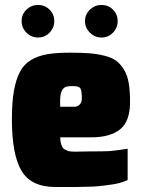

<svg xmlns="http://www.w3.org/2000/svg" viewBox="-20 -747 565 772"><path d="M388.2 -596.2Q361.3 -596.2 341.6 -615.7Q321.8 -635.3 321.8 -662.1Q321.8 -689.5 341.6 -708.3Q361.3 -727.1 388.2 -727.1Q415.5 -727.1 434.3 -708.3Q453.1 -689.5 453.1 -662.1Q453.1 -635.3 434.3 -615.7Q415.5 -596.2 388.2 -596.2ZM132.8 -596.2Q106 -596.2 86.4 -615.7Q66.9 -635.3 66.9 -662.1Q66.9 -689.5 86.4 -708.3Q106 -727.1 132.8 -727.1Q160.2 -727.1 179.2 -708.3Q198.2 -689.5 198.2 -662.1Q198.2 -635.3 179.2 -615.7Q160.2 -596.2 132.8 -596.2ZM279.8 -317.9Q292.5 -317.9 300.8 -327.1Q309.1 -336.4 309.1 -350.1Q309.1 -380.4 303.7 -390.6Q298.3 -400.9 273.9 -400.9Q256.3 -400.9 247.6 -398.7Q238.8 -396.5 232.2 -387.9Q225.6 -379.4 223.1 -363.3Q221.7 -352.1 221.7 -335.9L222.2 -317.9ZM286.1 4.9H203.1Q105 4.9 66.4 -60.3Q27.8 -125.5 27.8 -268.1Q27.8 -335 35.9 -380.9Q43.9 -426.8 59.8 -457.5Q75.7 -488.3 104.2 -505.4Q132.8 -522.5 169.2 -528.8Q205.6 -535.2 259.8 -535.2Q307.6 -535.2 339.6 -532.7Q371.6 -530.3 401.1 -522.7Q430.7 -515.1 448 -502Q465.3 -488.8 478.8 -466.6Q492.2 -444.3 497.6 -413.1Q502.9 -381.8 502.9 -336.9Q502.9 -259.3 463.1 -227.1Q423.3 -194.8 346.2 -194.8H222.2Q222.2 -172.4 230.5 -155.8Q233.9 -149.4 241 -145.8Q248 -142.1 254.4 -139.6Q263.2 -137.2 283.2 -137.2L342.8 -138.2Q399.4 -138.2 419.2 -139.4Q439 -140.6 493.2 -148.9V-22.9Q478.5 -16.6 460.4 -11.2Q438.5 -5.4 399.4 -1Q387.2 0 377.4 1.5Q359.9 3.4 329.1 3.9Q308.6 4.9 286.1 4.9Z"/></svg>

Font: Squarion Black
Style: Regular
Weight: 900
Designer: Natanael Gama
Version: Version 1.00;September 12, 2019;FontCreator 11.5.0.2425 64-b